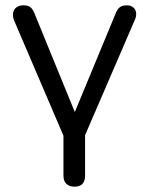

<svg xmlns="http://www.w3.org/2000/svg" viewBox="-20 -513 558 720"><path d="M259 187Q240 187 229 176.5Q218 166 218 146V-4L33 -436Q27 -451 29 -464Q31 -477 41 -485Q51 -493 69 -493Q85 -493 94 -486Q103 -479 110 -461L274 -60H247L413 -461Q420 -479 429.5 -486Q439 -493 456 -493Q471 -493 480 -485Q489 -477 490.5 -464.5Q492 -452 485 -437L299 -6V146Q299 187 259 187Z"/></svg>

Font: Nunito
Style: Regular
Weight: 400
Designer: Vernon Adams
Foundry: Vernon Adams
Version: Version 3.602